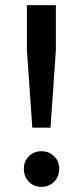

<svg xmlns="http://www.w3.org/2000/svg" viewBox="-20 -720 323 749"><path d="M106 -222 85 -525V-700H198V-525L177 -222ZM142 9Q112 9 92.5 -11Q73 -31 73 -62Q73 -91 92.5 -110.5Q112 -130 142 -130Q171 -130 191 -110.5Q211 -91 211 -62Q211 -31 191 -11Q171 9 142 9Z"/></svg>

Font: REM
Style: Regular
Weight: 400
Designer: Octavio Pardo
Foundry: Ashler Design
Version: Version 1.005;gftools[0.9.28]